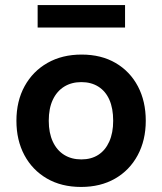

<svg xmlns="http://www.w3.org/2000/svg" viewBox="-20 -732 642 760"><path d="M301 8Q223 8 165.5 -25.5Q108 -59 76.5 -118Q45 -177 45 -254Q45 -332 77.5 -391Q110 -450 168 -483Q226 -516 303 -516Q381 -516 438 -482.5Q495 -449 526 -390Q557 -331 557 -254Q557 -177 525 -117.5Q493 -58 435.5 -25Q378 8 301 8ZM302 -101Q341 -101 369 -119Q397 -137 412.5 -171.5Q428 -206 428 -254Q428 -303 413 -337Q398 -371 369.5 -389Q341 -407 302 -407Q263 -407 234 -389Q205 -371 189 -337Q173 -303 173 -254Q173 -206 189 -171.5Q205 -137 234 -119Q263 -101 302 -101ZM129 -623V-712H475V-623Z"/></svg>

Font: REM Medium
Style: Regular
Weight: 500
Designer: Octavio Pardo
Foundry: Ashler Design
Version: Version 1.005;gftools[0.9.28]